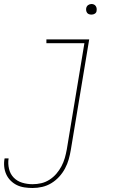

<svg xmlns="http://www.w3.org/2000/svg" viewBox="-41 -727 661 960"><path d="M122 213Q102 213 81.5 210Q61 207 43.5 198.5Q26 190 12 176Q-2 162 -10 144Q-18 126 -20 105.5Q-22 85 -18 65H2Q-2 91 4 117Q10 143 27.5 161Q45 179 70 186.5Q95 194 122 194Q144 194 165.5 189Q187 184 206.5 171.5Q226 159 241 141.5Q256 124 266.5 104Q277 84 283 63Q289 42 293 20L381 -511H191V-530H405L313 23Q309 47 302.5 70Q296 93 284 115.5Q272 138 254.5 157Q237 176 215.5 189Q194 202 170 207.5Q146 213 122 213ZM416 -654Q410 -654 404 -656Q398 -658 394.5 -663Q391 -668 390 -674Q389 -680 390 -686Q391 -691 393.5 -695Q396 -699 399.5 -701.5Q403 -704 407.5 -705.5Q412 -707 416 -707Q423 -707 428.5 -704.5Q434 -702 437.5 -697Q441 -692 442 -686Q443 -680 442 -674Q442 -669 439.5 -665Q437 -661 433 -658.5Q429 -656 425 -655Q421 -654 416 -654Z"/></svg>

Font: Iosevka Curly Slab ThExObl
Style: Regular
Weight: 100
Width: 7
Italic angle: -9°
Monospace: yes
Designer: Belleve Invis
Foundry: Belleve Invis
Version: Version 11.1.0; ttfautohint (v1.8.3)